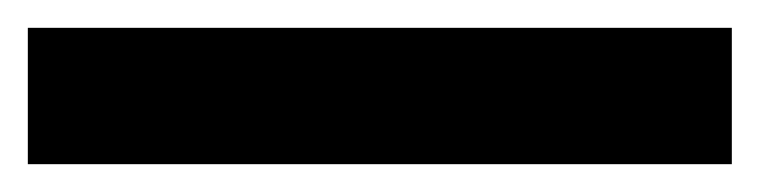

<svg xmlns="http://www.w3.org/2000/svg" viewBox="-23 -878 546 138"><path d="M503 -760H-3V-858H503Z"/></svg>

Font: Noto Sans Sinhala
Style: Bold
Weight: 700
Designer: Jelle Bosma - Monotype Design Team
Foundry: Monotype Imaging Inc.
Version: Version 2.006; ttfautohint (v1.8.4.7-5d5b)